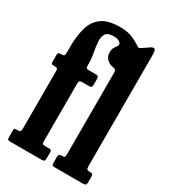

<svg xmlns="http://www.w3.org/2000/svg" viewBox="-193 -890 877 987"><g transform="rotate(30 246.0 -396.5)"><path d="M177.5 -428.5V-92.5Q177.5 -77.5 180 -73.8Q182.5 -70 196 -70H219.5Q229 -70 231.5 -66.2Q234 -62.5 234 -51.5V-21.5Q234 -7.5 230.2 -3.8Q226.5 0 213.5 0H30Q18 0 14.8 -3.2Q11.5 -6.5 11.5 -18V-52.5Q11.5 -64.5 14 -67.2Q16.5 -70 28 -70H31.5Q45.5 -70 48.5 -74.8Q51.5 -79.5 51.5 -94V-432Q51.5 -445 46.8 -447.5Q42 -450 28.5 -450H27.5Q17 -450 14.2 -453.2Q11.5 -456.5 11.5 -467.5V-501Q11.5 -513 14.2 -516.5Q17 -520 27.5 -520H29Q43.5 -520 47.5 -524Q51.5 -528 51.5 -543V-572Q51.5 -634.5 64 -684.5Q76.5 -734.5 113.8 -763.8Q151 -793 225 -793Q259.5 -793 284.2 -785.2Q309 -777.5 331.5 -763.5Q349.5 -752 355.5 -749Q361.5 -746 378 -758L406.5 -777.5Q424 -790 432 -784.8Q440 -779.5 440 -745.5V-94.5Q440 -78 444 -74Q448 -70 463 -70H466Q480 -70 480 -55.5V-20Q480 -6 474.8 -3Q469.5 0 457 0H292.5Q281.5 0 278.5 -3.5Q275.5 -7 275.5 -20V-50.5Q275.5 -64.5 281 -67.2Q286.5 -70 299 -70H300.5Q308 -70 311 -73.5Q314 -77 314 -91V-573Q314 -587 309.5 -590.5Q305 -594 293 -596Q271 -599.5 256.2 -615Q241.5 -630.5 241.5 -653.5Q241.5 -671 247 -680.8Q252.5 -690.5 258.2 -697.2Q264 -704 264 -712.5Q264 -720.5 252.8 -728Q241.5 -735.5 219.5 -735.5Q184.5 -735.5 173 -718.2Q161.5 -701 163.2 -673Q165 -645 171.2 -612.8Q177.5 -580.5 177.5 -550V-542Q177.5 -528 180.2 -524Q183 -520 194.5 -520H233.5Q246.5 -520 250.2 -516.2Q254 -512.5 254 -496.5V-470Q254 -457 250.8 -453.5Q247.5 -450 237.5 -450H197Q186 -450 181.8 -446Q177.5 -442 177.5 -428.5Z"/></g></svg>

Font: Besley* Condensed Semi
Style: Regular
Weight: 600
Width: 3
Designer: Owen Earl
Foundry: indestructible type*
Version: Version 3.000; ttfautohint (v1.8.3)